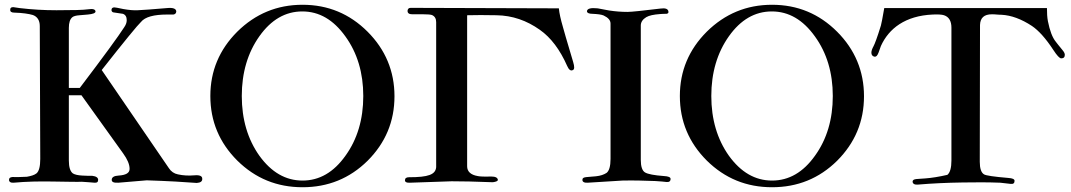

<svg xmlns="http://www.w3.org/2000/svg" viewBox="-20 -767 4496 806"><path d="M829 -17C829 -28 818 -33 796 -31C772 -29 749 -30 727 -35C711 -38 698 -47 689 -61L407 -473C503 -595 558 -662 572 -675C589 -696 626 -706 682 -706H708C715 -707 719 -711 720 -718C720 -730 708 -736 680 -733C621 -728 581 -725 558 -724C541 -723 521 -725 498 -729C475 -734 463 -736 460 -736C452 -736 448 -732 448 -725C448 -720 451 -716 456 -715L496 -709C507 -705 512 -696 512 -682C512 -672 508 -662 501 -652C478 -616 416 -531 315 -398H269V-650C269 -672 274 -687 284 -695C289 -699 299 -702 314 -703L349 -706C370 -708 381 -712 381 -719C380 -728 370 -731 350 -728C330 -725 286 -724 217 -724C165 -724 114 -727 63 -733L36 -737C27 -737 23 -734 23 -727C22 -718 28 -714 40 -714C75 -713 101 -709 118 -704C137 -697 147 -681 147 -658L149 -100C149 -69 144 -48 133 -39C124 -32 110 -28 93 -25C69 -24 49 -23 33 -24C23 -23 18 -20 18 -13C17 -4 25 1 37 0C91 -5 146 -6 201 -5C267 -4 308 -3 323 -4C344 -3 362 -1 377 0C387 1 392 -3 392 -12C392 -21 384 -27 367 -29C353 -29 339 -29 325 -30C307 -31 294 -34 286 -39C275 -47 269 -65 269 -93V-367H322L497 -123C515 -98 524 -77 524 -58C524 -41 509 -32 478 -30C459 -29 449 -23 449 -12C449 -3 457 1 477 0L596 -10C686 -7 756 -3 806 1C822 0 830 -6 829 -17Z M1250 19C1357 19 1448 -18 1523 -92C1598 -167 1636 -257 1636 -363C1636 -468 1598 -559 1523 -634C1448 -709 1357 -747 1250 -747C1143 -747 1052 -709 976 -634C901 -559 863 -469 863 -364C863 -258 901 -168 976 -93C1052 -18 1143 19 1250 19ZM995 -364C995 -462 1020 -546 1069 -615C1118 -684 1178 -719 1249 -719C1320 -719 1380 -684 1430 -614C1480 -545 1505 -461 1505 -364C1505 -266 1480 -182 1430 -113C1381 -44 1321 -9 1250 -9C1179 -9 1119 -44 1069 -113C1020 -182 995 -266 995 -364Z M2386 -507C2359 -597 2345 -646 2343 -654C2334 -685 2328 -711 2326 -732L1704 -734C1696 -734 1692 -730 1691 -723C1690 -712 1697 -707 1711 -707H1758C1775 -707 1787 -706 1793 -704C1805 -699 1811 -689 1811 -674V-65C1808 -34 1778 -23 1697 -23C1686 -23 1680 -19 1680 -10C1680 -3 1687 1 1701 0L1876 -6C1917 -6 1974 -5 2049 -2C2063 -4 2070 -7 2070 -12C2069 -21 2060 -26 2042 -26C2012 -25 1993 -26 1985 -28C1956 -33 1941 -47 1941 -69V-703C1976 -704 2017 -704 2064 -703C2131 -702 2191 -681 2246 -642C2293 -609 2331 -558 2361 -490C2368 -474 2376 -468 2385 -473C2392 -476 2392 -487 2386 -507Z M2795 -16C2795 -23 2786 -27 2767 -28C2726 -31 2700 -36 2688 -43C2676 -50 2670 -68 2670 -96V-660C2670 -674 2678 -686 2693 -695C2705 -702 2724 -706 2751 -708C2760 -709 2769 -709 2778 -709C2784 -710 2787 -713 2786 -718C2785 -730 2773 -734 2752 -731C2677 -722 2631 -717 2614 -717C2589 -717 2563 -719 2537 -723L2489 -732C2460 -735 2445 -731 2444 -720C2444 -713 2452 -709 2467 -709C2489 -708 2505 -706 2514 -702C2533 -693 2543 -682 2543 -668V-100C2543 -69 2537 -49 2526 -41C2515 -34 2501 -29 2482 -27C2446 -23 2425 -26 2425 -13C2424 -4 2432 1 2447 0L2593 -9C2637 -10 2683 -9 2731 -7C2752 -6 2768 -4 2778 -3C2789 -2 2795 -6 2795 -16Z M3221 19C3328 19 3419 -18 3494 -92C3569 -167 3607 -257 3607 -363C3607 -468 3569 -559 3494 -634C3419 -709 3328 -747 3221 -747C3114 -747 3023 -709 2947 -634C2872 -559 2834 -469 2834 -364C2834 -258 2872 -168 2947 -93C3023 -18 3114 19 3221 19ZM2966 -364C2966 -462 2991 -546 3040 -615C3089 -684 3149 -719 3220 -719C3291 -719 3351 -684 3401 -614C3451 -545 3476 -461 3476 -364C3476 -266 3451 -182 3401 -113C3352 -44 3292 -9 3221 -9C3150 -9 3090 -44 3040 -113C2991 -182 2966 -266 2966 -364Z M4435 -522C4445 -522 4450 -527 4450 -537C4450 -542 4447 -549 4440 -557C4425 -576 4415 -587 4412 -592C4398 -609 4387 -638 4379 -678C4376 -694 4375 -712 4375 -733H3692C3685 -692 3680 -667 3678 -660C3663 -611 3652 -582 3647 -573C3641 -562 3638 -553 3638 -546C3638 -537 3642 -531 3651 -529C3658 -528 3663 -533 3668 -546L3678 -574C3711 -647 3780 -701 3896 -706C3918 -707 3934 -706 3943 -703C3964 -696 3974 -678 3974 -651V-93C3974 -62 3968 -42 3957 -33C3922 -25 3891 -20 3864 -18C3832 -15 3812 -18 3811 -5C3811 4 3819 9 3832 8C3891 3 3954 0 4021 -1C4076 -2 4128 -2 4179 0L4223 5C4234 6 4239 2 4239 -8C4239 -15 4230 -19 4213 -20C4153 -25 4119 -30 4111 -35C4099 -42 4093 -60 4093 -88L4094 -662C4095 -692 4111 -707 4144 -707C4149 -707 4156 -707 4164 -706C4175 -705 4181 -705 4184 -705C4225 -703 4268 -687 4312 -658C4340 -639 4370 -606 4402 -557C4417 -534 4428 -522 4435 -522Z"/></svg>

Font: GFS Fleischman
Style: Regular
Weight: 400
Designer: George Matthiopoulos
Foundry: George Matthiopoulos
Version: Version 1.0